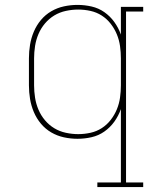

<svg xmlns="http://www.w3.org/2000/svg" viewBox="-20 -558 640 783"><path d="M377 205V186H473V-113Q463 -85 446 -61.5Q429 -38 405.5 -21.5Q382 -5 353.5 1.5Q325 8 296 8Q268 8 240.5 2Q213 -4 189 -18Q165 -32 147 -53.5Q129 -75 118 -101Q107 -127 102.5 -154.5Q98 -182 98 -210V-320Q98 -348 102.5 -375.5Q107 -403 118 -429Q129 -455 147 -476.5Q165 -498 189 -512Q213 -526 240.5 -532Q268 -538 296 -538Q325 -538 353.5 -531.5Q382 -525 405.5 -508.5Q429 -492 446 -468.5Q463 -445 473 -417V-530H564V-511H494V186H564V205ZM299 -11Q324 -11 349 -16.5Q374 -22 395 -35.5Q416 -49 431.5 -69Q447 -89 456.5 -112Q466 -135 469.5 -160Q473 -185 473 -210V-320Q473 -345 469.5 -370Q466 -395 456.5 -418Q447 -441 431.5 -461Q416 -481 395 -494.5Q374 -508 349 -513.5Q324 -519 299 -519Q274 -519 248.5 -513.5Q223 -508 201.5 -495Q180 -482 163.5 -462.5Q147 -443 137 -419.5Q127 -396 123 -370.5Q119 -345 119 -320V-210Q119 -185 123 -159.5Q127 -134 137 -110.5Q147 -87 163.5 -67.5Q180 -48 201.5 -35Q223 -22 248.5 -16.5Q274 -11 299 -11Z"/></svg>

Font: Iosevka Slab Thin Extended
Style: Regular
Weight: 100
Width: 7
Monospace: yes
Designer: Belleve Invis
Foundry: Belleve Invis
Version: Version 11.1.1; ttfautohint (v1.8.3)